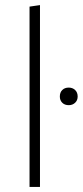

<svg xmlns="http://www.w3.org/2000/svg" viewBox="-20 -734 325 754"><path d="M96 0V-708L137 -714V0ZM250 -321Q234 -321 224.5 -330.5Q215 -340 215 -355Q215 -371 224.5 -380.5Q234 -390 250 -390Q265 -390 275 -380.5Q285 -371 285 -355Q285 -340 275 -330.5Q265 -321 250 -321Z"/></svg>

Font: EauTestText Light
Style: Regular
Weight: 300
Designer: Christian Thalmann (Catharsis Fonts)
Version: Version 0.001;PS 000.001;hotconv 1.0.88;makeotf.lib2.5.64775